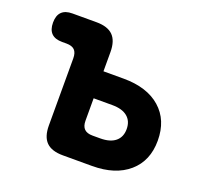

<svg xmlns="http://www.w3.org/2000/svg" viewBox="-102 -662 803 773"><g transform="rotate(20 300.0 -275.0)"><path d="M279.5 -373.9H365.8Q466.7 -373.9 523.6 -323.9Q580.5 -273.9 580.5 -185.9Q580.5 -99.4 523.3 -49.7Q466 0 366.5 0H241.5Q193.3 0 170.4 -22.9Q147.5 -45.8 147.5 -94V-381Q147.5 -405.2 136.4 -416.6Q125.4 -428 101.2 -428H82.5Q52 -428 36.8 -443.2Q21.5 -458.5 21.5 -489Q21.5 -519.5 36.8 -534.7Q52 -550 82.5 -550H185.5Q233.7 -550 256.6 -527.1Q279.5 -504.2 279.5 -456ZM279.5 -162.6Q279.5 -138.4 291.3 -127Q303 -115.6 326.5 -115.6H359.5Q402 -115.6 424.4 -134.2Q446.9 -152.8 446.9 -187Q446.9 -221.1 424.4 -239.7Q402 -258.3 359.5 -258.3H279.5Z"/></g></svg>

Font: Maple Mono
Style: Regular
Weight: 400
Monospace: yes
Designer: subframe7536
Version: Version 7.300